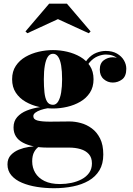

<svg xmlns="http://www.w3.org/2000/svg" viewBox="-20 -734 700 1014"><path d="M265.5 260Q218.5 260 174.8 253Q131 246 96 231.2Q61 216.5 40.2 192.2Q19.5 168 19.5 134Q19.5 104 37 85.2Q54.5 66.5 80 56.2Q105.5 46 131.2 42.2Q157 38.5 174 38.5H188.5Q171.5 48.5 160.8 68Q150 87.5 150 118Q150 151.5 166.2 178.8Q182.5 206 215 222Q247.5 238 297 238Q327.5 238 357.2 231.8Q387 225.5 411.5 212.5Q436 199.5 450.8 178.8Q465.5 158 465.5 129Q465.5 98 449 79.8Q432.5 61.5 405.2 53.5Q378 45.5 345.5 45.5Q335 45.5 311.8 45.5Q288.5 45.5 265.2 45.5Q242 45.5 231 45.5Q150 45.5 100.8 19.2Q51.5 -7 51.5 -61Q51.5 -94 70.8 -115.8Q90 -137.5 121.2 -150Q152.5 -162.5 189.5 -168Q226.5 -173.5 262 -173.5L261 -165Q247.5 -165 229.8 -162Q212 -159 195 -153.2Q178 -147.5 167 -139.2Q156 -131 156 -120.5Q156 -103 179 -97.2Q202 -91.5 243 -91.5Q260.5 -91.5 279.2 -91.8Q298 -92 316 -92.2Q334 -92.5 348 -92.5Q376 -92.5 406.8 -84.2Q437.5 -76 464.5 -56.2Q491.5 -36.5 508.5 -2.8Q525.5 31 525.5 82Q525.5 131.5 505 165.5Q484.5 199.5 448.5 220.2Q412.5 241 365.5 250.5Q318.5 260 265.5 260ZM260 -161Q222.5 -161 184.5 -169.8Q146.5 -178.5 114.8 -196.8Q83 -215 63.5 -244.5Q44 -274 44 -315.5Q44 -357 63.5 -386.2Q83 -415.5 114.8 -433.8Q146.5 -452 184.5 -460.8Q222.5 -469.5 260 -469.5Q297 -469.5 334.8 -460.8Q372.5 -452 404 -433.8Q435.5 -415.5 454.8 -386.2Q474 -357 474 -315.5Q474 -274 454.8 -244.5Q435.5 -215 404 -196.8Q372.5 -178.5 334.8 -169.8Q297 -161 260 -161ZM260 -180.5Q276.5 -180.5 287.2 -198Q298 -215.5 303 -246Q308 -276.5 308 -315.5Q308 -358 303 -388Q298 -418 287.2 -434Q276.5 -450 260 -450Q243 -450 232.5 -434Q222 -418 216.8 -388Q211.5 -358 211.5 -315.5Q211.5 -276.5 214.8 -246Q218 -215.5 228.2 -198Q238.5 -180.5 260 -180.5ZM575.5 -298Q548.5 -298 527.8 -316Q507 -334 507 -366.5Q507 -400 528.2 -415.8Q549.5 -431.5 575.5 -431.5Q599.5 -431.5 622.8 -415.8Q646 -400 646 -371H626.5Q626.5 -401 602.5 -423.5Q578.5 -446 539.5 -446Q519.5 -446 496.8 -437Q474 -428 454.2 -405.8Q434.5 -383.5 424.5 -343.5L411 -353.5Q421 -396 442 -420.5Q463 -445 488.5 -455Q514 -465 538 -465Q573.5 -465 597.8 -451Q622 -437 634.5 -415.5Q647 -394 647 -371Q647 -331 624.8 -314.5Q602.5 -298 575.5 -298ZM124.5 -558.5 114.5 -568 239.5 -714.5H333.5L458.5 -568L448.5 -558.5L286 -633Z"/></svg>

Font: Bodoni Moda 11pt ExtraBold
Style: Regular
Weight: 800
Designer: Owen Earl
Foundry: indestructible type
Version: Version 2.004